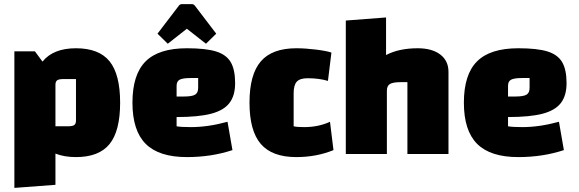

<svg xmlns="http://www.w3.org/2000/svg" viewBox="-20 -750 2819 935"><path d="M565 -250Q565 -112 513.5 -48.5Q462 15 350 15Q293 15 250 -2V150L50 165V-500H150L187 -450Q239 -515 350 -515Q462 -515 513.5 -451.5Q565 -388 565 -250ZM350 -365H289Q267 -365 258.5 -359Q250 -353 250 -337V-135H311Q333 -135 341.5 -141Q350 -147 350 -163Z M1088 -157 1112 -19Q1009 15 890 15Q754 15 689.5 -49.5Q625 -114 625 -250Q625 -387 689 -451Q753 -515 890 -515Q982 -515 1032 -499.5Q1082 -484 1103.5 -447.5Q1125 -411 1125 -345Q1125 -284 1097 -248Q1069 -212 1007.5 -196Q946 -180 840 -180V-135Q861 -131 910 -131Q993 -131 1088 -157ZM840 -332V-280H876Q915 -280 930 -289Q945 -298 945 -322V-370H909Q870 -370 855 -362Q840 -354 840 -332ZM747 -586 850 -721Q856 -730 866 -730H914Q924 -730 930 -721L1033 -586L983 -537L890 -610L797 -537Z M1195 -250Q1195 -387 1250 -451Q1305 -515 1423 -515Q1467 -515 1519 -508.5Q1571 -502 1594 -494L1577 -356Q1534 -369 1478 -369Q1441 -369 1425.5 -352.5Q1410 -336 1410 -296V-135Q1426 -131 1461 -131Q1531 -131 1587 -157L1604 -19Q1521 15 1423 15Q1305 15 1250 -49Q1195 -113 1195 -250Z M1664 -650 1860 -665V-482Q1923 -515 2014 -515Q2084 -515 2124 -484.5Q2164 -454 2164 -400V0H1964V-350H1933Q1894 -350 1879 -341Q1864 -332 1864 -308V0H1664Z M2702 -157 2726 -19Q2623 15 2504 15Q2368 15 2303.5 -49.5Q2239 -114 2239 -250Q2239 -387 2303 -451Q2367 -515 2504 -515Q2596 -515 2646 -499.5Q2696 -484 2717.5 -447.5Q2739 -411 2739 -345Q2739 -284 2711 -248Q2683 -212 2621.5 -196Q2560 -180 2454 -180V-135Q2475 -131 2524 -131Q2607 -131 2702 -157ZM2454 -332V-280H2490Q2529 -280 2544 -289Q2559 -298 2559 -322V-370H2523Q2484 -370 2469 -362Q2454 -354 2454 -332Z"/></svg>

Font: Changa ExtraBold
Style: Regular
Weight: 800
Designer: Eduardo Rodriguez Tunni
Foundry: Eduardo Rodriguez Tunni
Version: Version 2.002; ttfautohint (v1.5) -l 8 -r 50 -G 220 -x 14 -H